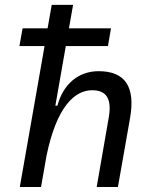

<svg xmlns="http://www.w3.org/2000/svg" viewBox="-20 -752 626 772"><path d="M368.7 0H454.1L502.9 -276.9C524.9 -401.9 484.4 -465.8 376.5 -465.8C296.9 -465.8 234.4 -415.5 210.9 -327.1H202.6L244.6 -566.9H414.1L426.3 -638.2H257.3L273.9 -732.4H188L171.4 -638.2H70.8L58.1 -566.9H159.2L59.6 0H145L167 -125.5C207.5 -322.3 279.8 -389.2 350.6 -389.2C409.2 -389.2 429.7 -353.5 417.5 -280.8Z"/></svg>

Font: Cascadia Code SemiLight
Style: Italic
Weight: 350
Italic angle: -10°
Monospace: yes
Designer: Aaron Bell
Foundry: Saja Typeworks
Version: Version 2404.023